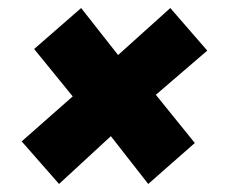

<svg xmlns="http://www.w3.org/2000/svg" viewBox="-20 -545 559 478"><path d="M404 -525 274 -408 182 -525 65 -423 161 -305 34 -193 127 -87 256 -206 349 -87 465 -189 368 -309 496 -419Z"/></svg>

Font: Fira Sans Heavy
Style: Italic
Weight: 900
Italic angle: -8°
Designer: bBox Type GmbH & Carrois Corporate GbR & Edenspiekermann AG
Foundry: bBox Type GmbH & Carrois Corporate GbR & Edenspiekermann AG
Version: Version 4.301;PS 004.301;hotconv 1.0.88;makeotf.lib2.5.64775